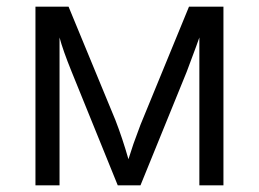

<svg xmlns="http://www.w3.org/2000/svg" viewBox="-20 -554 775 574"><path d="M325 -195 185 -534H86V0H158V-442Q168 -404 194 -340L332 0H400L538 -339L566 -414L576 -442V0H648V-534H545L400 -181L379 -124L364 -78Q346 -141 325 -195Z"/></svg>

Font: OpenSansMMV
Style: Regular
Weight: 400
Designer: Steve Matteson
Foundry: Ascender Corporation
Version: Version 4.000